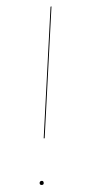

<svg xmlns="http://www.w3.org/2000/svg" viewBox="-53 -762 355 797"><g transform="rotate(-5 124.5 -363.5)"><path d="M117 -188H113L189 -730L193 -731ZM80 -4Q80 -8 82.5 -10.5Q85 -13 89 -13Q97 -13 97 -4Q97 4 89 4Q80 4 80 -4Z"/></g></svg>

Font: Fira Sans Condensed Four
Style: Italic
Weight: 100
Width: 3
Italic angle: -8°
Designer: bBox Type GmbH & Carrois Corporate GbR & Edenspiekermann AG
Foundry: bBox Type GmbH & Carrois Corporate GbR & Edenspiekermann AG
Version: Version 4.301